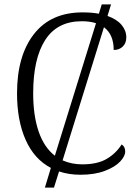

<svg xmlns="http://www.w3.org/2000/svg" viewBox="-20 -780 625 868"><path d="M546 -95Q546 -74 523 -49.5Q500 -25 454 -7.5Q408 10 344 10Q291 10 247 -5L224 68H183L210 -21Q135 -60 96 -147.5Q57 -235 57 -358Q57 -528 133.5 -626Q210 -724 353 -724Q396 -724 427 -718L440 -760H482L466 -708Q508 -693 529.5 -667.5Q551 -642 551 -611Q551 -585 535 -569.5Q519 -554 494 -554Q494 -624 450 -657L263 -55Q304 -37 352 -37Q420 -37 462 -61.5Q504 -86 530 -127Q546 -117 546 -95ZM228 -76 414 -675Q387 -684 350 -684Q239 -684 184.5 -599.5Q130 -515 130 -358Q130 -258 154.5 -186Q179 -114 228 -76Z"/></svg>

Font: Noto Serif Light
Style: Regular
Weight: 300
Designer: Monotype Design Team
Foundry: Monotype Imaging Inc.
Version: Version 1.001